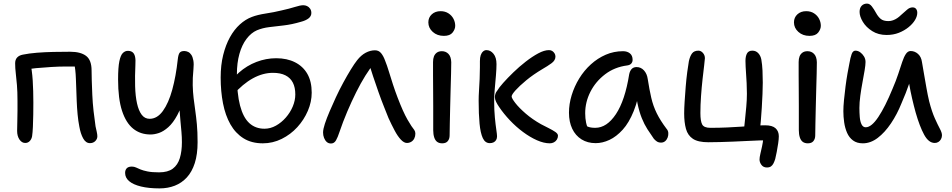

<svg xmlns="http://www.w3.org/2000/svg" viewBox="-20 -784 5279 1065"><path d="M479 10Q456 10 441.5 -16Q427 -42 420 -82Q414 -112 410.5 -149Q407 -186 405.5 -223.5Q404 -261 403 -293Q402 -325 401 -346Q400 -375 397.5 -395.5Q395 -416 392 -436L414 -415H340Q309 -415 265.5 -412.5Q222 -410 180 -406Q138 -402 110 -395L146 -450Q158 -394 161.5 -337Q165 -280 165 -215Q165 -186 164.5 -150Q164 -114 162.5 -81Q161 -48 158 -28Q155 -12 145 -1.5Q135 9 120 9Q101 9 88 -10Q75 -29 75 -58Q75 -80 76 -109Q77 -138 77 -169Q77 -200 77 -225Q77 -275 74 -312Q71 -349 67.5 -377.5Q64 -406 64 -433Q64 -453 75 -465Q86 -477 107 -481Q141 -488 185 -491.5Q229 -495 277 -496Q325 -497 369 -497Q427 -497 457.5 -474Q488 -451 488 -393Q488 -374 489 -338Q490 -302 492 -257.5Q494 -213 499 -168Q504 -123 510 -83Q513 -69 516.5 -53.5Q520 -38 520 -28Q520 -13 508.5 -1.5Q497 10 479 10Z M865 261Q805 261 762 250.5Q719 240 696.5 221Q674 202 674 175Q674 159 683 149.5Q692 140 711 140Q724 140 734.5 145Q745 150 759.5 156Q774 162 798.5 167Q823 172 862 172Q911 172 938.5 151.5Q966 131 977.5 93Q989 55 989 5Q989 -24 986.5 -52Q984 -80 981 -112Q978 -144 975 -186.5Q972 -229 971 -287L1005 -258Q987 -189 963.5 -145.5Q940 -102 913.5 -78.5Q887 -55 862 -46.5Q837 -38 815 -38Q759 -38 719 -70Q679 -102 657 -169Q635 -236 635 -343Q635 -410 642 -444Q649 -478 661.5 -490Q674 -502 689 -502Q705 -502 715 -494.5Q725 -487 729 -470Q733 -453 731 -424Q728 -361 729.5 -306Q731 -251 740 -210.5Q749 -170 766 -147.5Q783 -125 810 -125Q852 -125 883.5 -168.5Q915 -212 935.5 -286.5Q956 -361 966 -454Q969 -482 976.5 -491.5Q984 -501 1002 -501Q1013 -501 1023.5 -496Q1034 -491 1041.5 -479.5Q1049 -468 1052.5 -448.5Q1056 -429 1053 -400Q1048 -349 1049 -311Q1050 -273 1054 -239.5Q1058 -206 1063 -171.5Q1068 -137 1072 -95Q1076 -53 1076 5Q1076 72 1060.5 120.5Q1045 169 1016.5 200Q988 231 949.5 246Q911 261 865 261Z M1438 11Q1375 11 1330.5 -17Q1286 -45 1258 -94.5Q1230 -144 1217 -210.5Q1204 -277 1204 -354Q1204 -423 1218 -479Q1232 -535 1255.5 -577.5Q1279 -620 1310.5 -648.5Q1342 -677 1377 -690Q1408 -702 1454 -709Q1500 -716 1541 -726Q1586 -736 1616 -745.5Q1646 -755 1662 -755Q1673 -755 1683 -750.5Q1693 -746 1700 -736Q1707 -726 1707 -712Q1707 -694 1691.5 -682Q1676 -670 1649 -663Q1598 -648 1554 -643Q1510 -638 1473 -633.5Q1436 -629 1405 -616Q1373 -602 1347.5 -568.5Q1322 -535 1308 -485Q1294 -435 1294 -372Q1294 -265 1311.5 -198.5Q1329 -132 1363 -101Q1397 -70 1447 -70Q1480 -70 1510.5 -87Q1541 -104 1565.5 -132Q1590 -160 1604 -193.5Q1618 -227 1618 -260Q1618 -299 1604.5 -325.5Q1591 -352 1563.5 -366Q1536 -380 1494 -380Q1438 -380 1382.5 -349.5Q1327 -319 1273 -258L1234 -291Q1262 -343 1305.5 -381.5Q1349 -420 1402.5 -440.5Q1456 -461 1512 -461Q1572 -461 1616.5 -438.5Q1661 -416 1685 -374Q1709 -332 1709 -270Q1709 -219 1687.5 -169Q1666 -119 1629 -78.5Q1592 -38 1542.5 -13.5Q1493 11 1438 11Z M1816 12Q1802 12 1792.5 3.5Q1783 -5 1777.5 -19Q1772 -33 1772 -49Q1772 -67 1782 -97.5Q1792 -128 1808.5 -166.5Q1825 -205 1843 -244Q1862 -285 1884 -325.5Q1906 -366 1926 -398.5Q1946 -431 1961 -450Q1983 -478 2008.5 -491.5Q2034 -505 2060 -505Q2081 -505 2094 -489Q2107 -473 2116 -448Q2127 -421 2137.5 -386Q2148 -351 2160 -314.5Q2172 -278 2185 -244Q2201 -202 2214.5 -172Q2228 -142 2240 -121Q2252 -100 2262 -85Q2272 -72 2278 -63Q2284 -54 2284 -43Q2284 -28 2278 -16Q2272 -4 2261 2.5Q2250 9 2237 9Q2221 9 2203.5 -9.5Q2186 -28 2169 -60Q2152 -92 2135 -129Q2126 -152 2110.5 -190.5Q2095 -229 2079 -274.5Q2063 -320 2049 -362Q2035 -404 2028 -432H2055Q2032 -405 2006.5 -364Q1981 -323 1955.5 -272Q1930 -221 1906 -164.5Q1882 -108 1862 -49Q1854 -24 1844 -6Q1834 12 1816 12Z M2433 11Q2416 11 2405 3Q2394 -5 2388.5 -22Q2383 -39 2383 -62Q2383 -140 2383 -195Q2383 -250 2382.5 -290.5Q2382 -331 2382 -366Q2382 -401 2382 -440Q2382 -458 2387 -471Q2392 -484 2403 -492Q2414 -500 2431 -500Q2453 -500 2467.5 -485Q2482 -470 2483 -439Q2483 -417 2482 -376.5Q2481 -336 2479.5 -287Q2478 -238 2477 -188.5Q2476 -139 2475 -98Q2474 -57 2474 -33Q2474 -14 2464 -1.5Q2454 11 2433 11ZM2442 -585Q2405 -585 2380.5 -607Q2356 -629 2356 -660Q2356 -687 2375 -704.5Q2394 -722 2424 -722Q2449 -722 2467.5 -710Q2486 -698 2495.5 -679.5Q2505 -661 2505 -641Q2505 -622 2490.5 -603.5Q2476 -585 2442 -585Z M3030 11Q2997 11 2958.5 -6Q2920 -23 2881 -52Q2842 -81 2808 -117Q2774 -153 2749 -190Q2738 -206 2731.5 -219.5Q2725 -233 2725 -246Q2725 -254 2728 -263.5Q2731 -273 2738 -281Q2747 -297 2771 -324Q2795 -351 2827.5 -382.5Q2860 -414 2896 -442Q2932 -470 2965.5 -488Q2999 -506 3025 -506Q3036 -506 3043.5 -501Q3051 -496 3056 -488Q3061 -480 3061 -470Q3061 -449 3039 -433Q3017 -417 2989 -401Q2937 -370 2899 -338.5Q2861 -307 2839.5 -283Q2818 -259 2818 -249Q2818 -239 2838.5 -212.5Q2859 -186 2896 -154Q2933 -122 2981 -95Q3002 -84 3024 -73Q3046 -62 3060.5 -52Q3075 -42 3075 -31Q3075 -20 3069 -10Q3063 0 3052.5 5.5Q3042 11 3030 11ZM2697 10Q2671 10 2658 -18Q2645 -46 2640 -98.5Q2635 -151 2635 -225Q2635 -251 2637 -282Q2639 -313 2640.5 -346Q2642 -379 2642 -411Q2642 -419 2642 -427.5Q2642 -436 2642 -445Q2642 -465 2646.5 -478Q2651 -491 2659.5 -498.5Q2668 -506 2678 -506Q2701 -506 2717.5 -485.5Q2734 -465 2734 -428Q2734 -403 2731 -366.5Q2728 -330 2724.5 -292Q2721 -254 2721 -225Q2721 -173 2725 -132Q2729 -91 2733 -64.5Q2737 -38 2737 -28Q2737 -16 2732 -7.5Q2727 1 2718 5.5Q2709 10 2697 10Z M3284 10Q3239 10 3205.5 -11Q3172 -32 3154 -70Q3136 -108 3136 -159Q3136 -207 3151 -256Q3166 -305 3193 -349Q3220 -393 3257.5 -427Q3295 -461 3340 -480.5Q3385 -500 3436 -500Q3459 -500 3474 -488Q3489 -476 3489 -452Q3489 -440 3481.5 -431.5Q3474 -423 3459 -421Q3389 -412 3336.5 -372Q3284 -332 3255 -275Q3226 -218 3226 -156Q3226 -127 3231 -103.5Q3236 -80 3253 -43L3201 -112Q3224 -89 3239.5 -82Q3255 -75 3282 -75Q3346 -75 3396.5 -151Q3447 -227 3470 -372Q3474 -391 3484 -401.5Q3494 -412 3511 -412Q3535 -412 3552 -393.5Q3569 -375 3573 -345Q3582 -287 3592.5 -241.5Q3603 -196 3623 -155.5Q3643 -115 3677 -70Q3686 -60 3687 -47Q3688 -34 3683.5 -21.5Q3679 -9 3669.5 -1Q3660 7 3647 7Q3633 7 3624 1Q3615 -5 3607 -14Q3588 -41 3571 -67.5Q3554 -94 3540 -128.5Q3526 -163 3516 -210.5Q3506 -258 3502 -323L3535 -324Q3521 -232 3495 -167.5Q3469 -103 3434 -64.5Q3399 -26 3360.5 -8Q3322 10 3284 10Z M4234 145Q4214 145 4203.5 130.5Q4193 116 4193 101Q4193 89 4197.5 70Q4202 51 4207 28Q4212 5 4214 -17L4243 -6Q4223 -6 4191.5 -5Q4160 -4 4123 -2Q4086 0 4047.5 1.5Q4009 3 3973 4Q3937 5 3909 5Q3852 5 3823.5 -14Q3795 -33 3785 -69Q3775 -105 3775 -155Q3775 -181 3777.5 -220.5Q3780 -260 3783.5 -303Q3787 -346 3792 -384Q3797 -422 3801 -444Q3807 -472 3818.5 -487.5Q3830 -503 3854 -503Q3868 -503 3879 -490.5Q3890 -478 3890 -461Q3890 -454 3886 -422Q3882 -390 3877 -345Q3872 -300 3868.5 -250.5Q3865 -201 3865 -157Q3865 -112 3875 -93.5Q3885 -75 3920 -75Q3970 -75 4013 -77Q4056 -79 4093 -81.5Q4130 -84 4162.5 -86.5Q4195 -89 4224 -89Q4264 -89 4282 -72.5Q4300 -56 4300 -28Q4300 -13 4296.5 11Q4293 35 4288.5 58.5Q4284 82 4280 98Q4276 111 4270.5 122Q4265 133 4256.5 139Q4248 145 4234 145ZM4105 -49Q4108 -78 4112 -115.5Q4116 -153 4119.5 -192Q4123 -231 4123 -264Q4123 -296 4121.5 -323Q4120 -350 4118.5 -372.5Q4117 -395 4116 -413.5Q4115 -432 4115 -446Q4115 -472 4123.5 -487.5Q4132 -503 4153 -503Q4173 -503 4186 -489Q4199 -475 4203 -454Q4208 -425 4209.5 -392.5Q4211 -360 4211 -326Q4211 -300 4209.5 -263Q4208 -226 4205.5 -186Q4203 -146 4200 -110.5Q4197 -75 4194 -52Z M4461 11Q4444 11 4433 3Q4422 -5 4416.5 -22Q4411 -39 4411 -62Q4411 -140 4411 -195Q4411 -250 4410.5 -290.5Q4410 -331 4410 -366Q4410 -401 4410 -440Q4410 -458 4415 -471Q4420 -484 4431 -492Q4442 -500 4459 -500Q4481 -500 4495.5 -485Q4510 -470 4511 -439Q4511 -417 4510 -376.5Q4509 -336 4507.5 -287Q4506 -238 4505 -188.5Q4504 -139 4503 -98Q4502 -57 4502 -33Q4502 -14 4492 -1.5Q4482 11 4461 11ZM4470 -585Q4433 -585 4408.5 -607Q4384 -629 4384 -660Q4384 -687 4403 -704.5Q4422 -722 4452 -722Q4477 -722 4495.5 -710Q4514 -698 4523.5 -679.5Q4533 -661 4533 -641Q4533 -622 4518.5 -603.5Q4504 -585 4470 -585Z M4898 -590Q4852 -590 4818 -611.5Q4784 -633 4766 -663Q4748 -693 4748 -718Q4748 -740 4759.5 -752Q4771 -764 4789 -764Q4804 -764 4816 -748.5Q4828 -733 4840 -711Q4851 -691 4865.5 -679Q4880 -667 4908 -667Q4921 -667 4933.5 -671.5Q4946 -676 4957 -683.5Q4968 -691 4977 -700Q4995 -715 5010 -729Q5025 -743 5042 -743Q5055 -743 5061.5 -734.5Q5068 -726 5068 -713Q5068 -694 5055.5 -673Q5043 -652 5019.5 -633Q4996 -614 4965.5 -602Q4935 -590 4898 -590ZM4766 11Q4733 11 4711.5 -5Q4690 -21 4678.5 -47.5Q4667 -74 4662.5 -105.5Q4658 -137 4658 -167Q4658 -193 4661.5 -229Q4665 -265 4670 -304Q4675 -343 4681 -377Q4687 -411 4691 -430Q4697 -465 4704 -484Q4711 -503 4725 -503Q4739 -503 4751.5 -494Q4764 -485 4772.5 -471Q4781 -457 4781 -440Q4781 -424 4776 -394Q4771 -364 4764 -327Q4757 -290 4752 -252.5Q4747 -215 4747 -185Q4747 -160 4749 -135Q4751 -110 4759 -94Q4767 -78 4782 -78Q4814 -78 4852 -135Q4890 -192 4931 -292Q4950 -336 4962.5 -374Q4975 -412 4984.5 -440.5Q4994 -469 5005 -485Q5016 -501 5031 -501Q5054 -501 5072 -485Q5090 -469 5094 -440Q5099 -411 5105.5 -373Q5112 -335 5119 -295.5Q5126 -256 5134 -222Q5149 -164 5165.5 -127.5Q5182 -91 5193.5 -69.5Q5205 -48 5205 -34Q5205 -22 5199.5 -12Q5194 -2 5185 3.5Q5176 9 5165 9Q5131 9 5106 -37Q5081 -83 5059 -160Q5049 -196 5039.5 -237Q5030 -278 5023 -319Q5016 -360 5012 -395H5046Q5036 -359 5021.5 -315.5Q5007 -272 4980 -210Q4956 -150 4922 -99.5Q4888 -49 4848.5 -19Q4809 11 4766 11Z"/></svg>

Font: Shantell Sans
Style: Regular
Weight: 400
Designer: Stephen Nixon, Anya Danilova, Shantell Martin
Foundry: Arrow Type
Version: Version 1.008;[ac192a2d6]